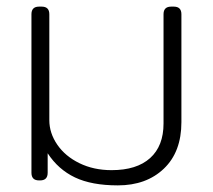

<svg xmlns="http://www.w3.org/2000/svg" viewBox="-20 -545 643 580"><path d="M124 -82V-23Q124 0 101 0H98Q75 0 75 -23V-502Q75 -525 98 -525H106Q129 -525 129 -502V-182Q129 -143 153 -108Q177 -73 220 -52Q263 -31 317 -31Q393 -31 433.5 -67.5Q474 -104 474 -172V-502Q474 -525 497 -525H505Q528 -525 528 -502V-176Q528 -86 475 -35.5Q422 15 336 15Q257 15 206.5 -9Q156 -33 124 -82Z"/></svg>

Font: Mitr ExtraLight
Style: Regular
Weight: 250
Designer: Thanarat Vachiruckul
Foundry: Cadson Demak Co.,Ltd.
Version: Version 1.000